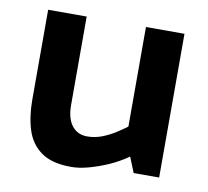

<svg xmlns="http://www.w3.org/2000/svg" viewBox="-62 -554 692 638"><g transform="rotate(10 283.5 -234.5)"><path d="M381 -485V-149Q365 -137 344.5 -124Q324 -111 300.5 -102Q277 -93 251 -93Q219 -93 200 -117Q181 -141 181 -187V-485H51V-181Q51 -125 65 -80.5Q79 -36 115 -10Q151 16 217 16Q243 16 274.5 7.5Q306 -1 339.5 -15.5Q373 -30 404 -52L425 0H511V-485Z"/></g></svg>

Font: Catamaran
Style: Bold
Weight: 700
Designer: Pria Ravichandran
Version: Version 2.000